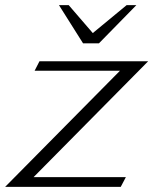

<svg xmlns="http://www.w3.org/2000/svg" viewBox="-34 -729 598 749"><path d="M434 -453H101L120 -490H544L97 -38H457L437 0H-14ZM196 -709H234L328 -600L460 -709H498L352 -560H290Z"/></svg>

Font: Fahkwang Light
Style: Italic
Weight: 300
Italic angle: -10°
Version: Version 1.000; ttfautohint (v1.6)